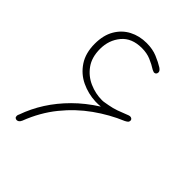

<svg xmlns="http://www.w3.org/2000/svg" viewBox="-185 -729 831 831"><g transform="rotate(45 230.5 -314.0)"><path d="M278 -296Q271 -295 262.5 -295Q254 -295 246 -295Q200 -297 159 -316.5Q118 -336 92.5 -374.5Q67 -413 67 -470Q67 -522 88 -558Q109 -594 144.5 -612.5Q180 -631 224 -631Q261 -631 289.5 -619Q318 -607 337 -595Q343 -591 346.5 -586.5Q350 -582 350 -577Q350 -571 346.5 -567Q343 -563 337 -563Q334 -563 331.5 -564.5Q329 -566 325 -567Q303 -581 279 -591Q255 -601 225 -601Q163 -601 131 -562.5Q99 -524 99 -470Q99 -419 123 -385.5Q147 -352 184.5 -335.5Q222 -319 262 -319Q271 -319 280 -321Q289 -323 297 -324Q320 -328 341 -335.5Q362 -343 377.5 -349.5Q393 -356 397 -356Q404 -356 408 -352.5Q412 -349 412 -344Q412 -337 407.5 -333Q403 -329 395 -325Q330 -298 269 -254.5Q208 -211 159.5 -151Q111 -91 81 -13Q77 -4 72 -0.5Q67 3 62 3Q57 3 53 0Q49 -3 49 -10Q49 -17 52 -21Q71 -75 102 -123.5Q133 -172 176.5 -215.5Q220 -259 278 -296Z"/></g></svg>

Font: Beiruti ExtraLight
Style: Regular
Weight: 250
Designer: Arlette Boutros
Foundry: Boutros
Version: Version 1.41